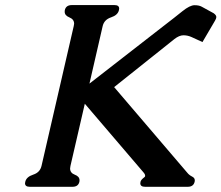

<svg xmlns="http://www.w3.org/2000/svg" viewBox="-20 -715 859 745"><path d="M612.3 -612.3Q658.7 -647.9 687.7 -671.4Q716.8 -694.8 734.9 -694.8Q752.4 -694.8 762.7 -689L809.1 -663.6Q819.3 -656.2 819.3 -649.4Q819.3 -642.6 814 -634.3L765.6 -551.8L723.1 -571.3Q708 -578.1 691.9 -578.1Q675.3 -578.1 656.2 -563L422.9 -377L707 -44.4Q713.9 -35.6 726.1 -29.5Q738.3 -23.4 735.4 -10.3Q731 9.8 708.5 9.8H543Q524.4 9.8 524.4 -3.9Q524.4 -6.8 525.4 -10.3Q526.9 -17.1 539.6 -26.9Q542.5 -28.8 543 -31.2V-31.7Q544.4 -38.1 535.2 -47.9L309.1 -312.5L253.4 -71.3Q252.4 -65.9 252 -61.5Q252 -43.9 270.3 -37.1Q288.6 -30.3 288.6 -15.6Q288.6 -12.7 288.1 -9.8Q283.7 9.8 261.2 9.8H95.7Q77.1 9.8 77.1 -3.9Q77.1 -6.8 78.1 -9.8Q82.5 -28.8 108.9 -37.4Q135.3 -45.9 141.1 -71.3L266.1 -613.8Q267.1 -618.7 267.6 -623Q267.6 -640.1 249.3 -647.5Q231 -654.8 231 -669.4Q231 -672.4 231.4 -675.3Q235.8 -695.3 258.8 -695.3H424.3Q442.4 -695.3 442.4 -681.6Q442.4 -678.7 441.4 -675.3Q437 -656.2 410.6 -647.5Q384.3 -638.7 378.4 -613.8L327.1 -390.6Z"/></svg>

Font: Caudex
Style: Bold
Weight: 700
Italic angle: -13°
Version: Version 1.04